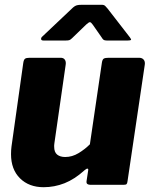

<svg xmlns="http://www.w3.org/2000/svg" viewBox="-20 -771 637 801"><path d="M162 10Q101 10 63.5 -27Q26 -64 26 -128Q26 -136 26.5 -144.5Q27 -153 28 -160L77 -508Q79 -522 84.5 -526Q90 -530 104 -530H233Q245 -530 250.5 -522Q256 -514 254 -501L207 -174Q206 -169 206 -165Q206 -161 206 -159Q206 -136 218.5 -126Q231 -116 252 -116Q281 -116 307.5 -132Q334 -148 355 -169L405 -509Q407 -523 413 -526.5Q419 -530 434 -530H560Q573 -530 579.5 -522Q586 -514 584 -501L512 -15Q511 -6 508 -3Q505 0 496 0H357Q350 0 345 -3Q340 -6 341 -15L348 -61Q349 -67 345 -67.5Q341 -68 333 -61Q291 -23 249 -6.5Q207 10 162 10ZM367 -668Q360 -678 355.5 -678.5Q351 -679 340 -669L281 -612Q274 -605 269 -603.5Q264 -602 255 -602H161Q152 -602 151.5 -608Q151 -614 157 -619L285 -740Q293 -747 300.5 -749Q308 -751 321 -751H405Q415 -751 420 -745Q425 -739 429 -735L522 -615Q529 -606 526 -604Q523 -602 513 -602H425Q416 -602 412 -605Q408 -608 404 -615Z"/></svg>

Font: Libre Franklin Thin ExtraBold
Style: Italic
Weight: 800
Italic angle: -8°
Version: Version 2.000